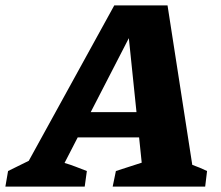

<svg xmlns="http://www.w3.org/2000/svg" viewBox="-81 -694 821 714"><path d="M634 -81Q648 -76 662.5 -70Q677 -64 689 -58L682 0H338L350 -58L446 -89L391 -621L430 -614L159 -88Q180 -82 200.5 -74Q221 -66 242 -58L234 0H-61L-51 -58L26 -96L344 -674H542ZM133 -183 176 -277H532L542 -183Z"/></svg>

Font: Piazzolla Thin Black
Style: Italic
Weight: 900
Italic angle: -11.3°
Version: Version 2.005